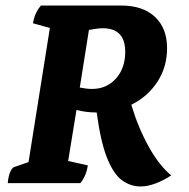

<svg xmlns="http://www.w3.org/2000/svg" viewBox="-20 -661 681 693"><path d="M488 12Q450 12 419.5 -11Q389 -34 366 -92Q343 -150 329 -255H328Q292 -255 256 -264L226 -80L297 -64Q291 -25 270 0H8Q10 -24 16.5 -39.5Q23 -55 31 -58L83 -76L160 -560L99 -577Q105 -615 128 -641H418Q496 -641 539.5 -600Q583 -559 583 -487Q583 -419 548 -365.5Q513 -312 454 -283Q478 -202 516 -133Q554 -64 598 -28Q571 -10 542 1Q513 12 488 12ZM351 -559Q341 -559 329 -557.5Q317 -556 301 -553L268 -345Q292 -340 312 -340Q365 -340 398.5 -377.5Q432 -415 432 -474Q432 -559 351 -559Z"/></svg>

Font: Petrona ExtraBold
Style: Italic
Weight: 800
Italic angle: -9°
Designer: Ringo R. Seeber
Foundry: Ringo R. Seeber
Version: Version 2.001; ttfautohint (v1.8.3)